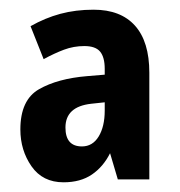

<svg xmlns="http://www.w3.org/2000/svg" viewBox="-20 -742 371 396"><path d="M173 -722Q229 -722 258.5 -689Q288 -656 288 -592V-372H223L207 -426Q193 -398 169.5 -382Q146 -366 111 -366Q68 -366 45 -399Q22 -432 22 -475Q22 -536 60.5 -558Q99 -580 160 -585L196 -588V-600Q196 -624 186.5 -635.5Q177 -647 154 -647Q132 -647 112 -639.5Q92 -632 70 -620L43 -688Q73 -705 104.5 -713.5Q136 -722 173 -722ZM168 -528Q115 -522 115 -479Q115 -440 149 -440Q171 -440 183.5 -460.5Q196 -481 196 -514V-531Z"/></svg>

Font: Noto Sans Arabic ExtCond
Style: Bold
Weight: 700
Width: 2
Designer: Monotype Design Team, Nadine Chahine, Nizar Qandah and Khaled Hosny
Foundry: Monotype Imaging Inc.
Version: Version 2.012; ttfautohint (v1.8.4.7-5d5b)